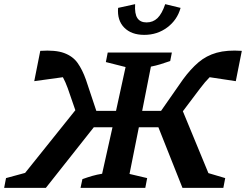

<svg xmlns="http://www.w3.org/2000/svg" viewBox="-48 -905 1185 925"><path d="M173 0H-28L-19 -47L73 -72L315 -374L278 -481Q267 -511 255 -533L117 -514L146 -660Q219 -665 261 -649.5Q303 -634 326 -601.5Q349 -569 366 -521L416 -371H511L557 -582L462 -606L471 -652H780L772 -611Q746 -602 725 -595.5Q704 -589 679 -584L637 -371H728L834 -523Q870 -572 908 -604.5Q946 -637 996 -651Q1046 -665 1117 -660L1088 -514L962 -533Q940 -511 916 -479L833 -369L956 -71L1037 -47L1028 0H831L715 -292H621L576 -67L661 -47L652 0H340L349 -42Q374 -51 396.5 -57.5Q419 -64 444 -68L494 -292H404ZM647 -737Q585 -737 550.5 -772Q516 -807 521 -867L603 -885Q600 -838 614 -817.5Q628 -797 658 -797Q689 -797 710.5 -817.5Q732 -838 748 -885L822 -867Q806 -809 758 -773Q710 -737 647 -737Z"/></svg>

Font: Piazzolla SemiBold
Style: Italic
Weight: 600
Italic angle: -11.3°
Designer: Juan Pablo del Peral
Foundry: Huerta Tipografica
Version: Version 1.330